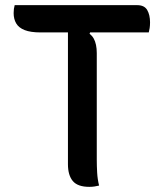

<svg xmlns="http://www.w3.org/2000/svg" viewBox="-20 -720 640 746"><path d="M37 -700H513Q541 -700 552 -681Q563 -662 563 -633Q563 -621 561.5 -611Q560 -601 558 -594H138Q99 -594 76 -603Q53 -612 43 -629Q33 -646 33 -669Q33 -678 34 -685.5Q35 -693 37 -700ZM365 1Q356 3 347.5 4.5Q339 6 327 6Q282 6 263 -16.5Q244 -39 244 -82Q244 -149 244 -216Q244 -283 244 -349.5Q244 -416 244 -483.5Q244 -551 244 -618H340L328 -589Q338 -581 344 -570.5Q350 -560 353 -545.5Q356 -531 356 -514Q356 -447 356 -378.5Q356 -310 356 -240.5Q356 -171 356 -100Q356 -75 357.5 -49Q359 -23 365 1Z"/></svg>

Font: Recursive Monospace Casual Medium
Style: Regular
Weight: 500
Version: Version 1.047